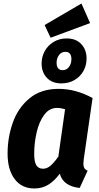

<svg xmlns="http://www.w3.org/2000/svg" viewBox="-20 -1052 562 1089"><path d="M505 -496 455 -149Q453 -129 453 -123Q453 -108 458 -99Q463 -90 477 -84L432 14Q389 10 359 -10Q329 -30 319 -67Q290 -27 255 -5Q220 17 175 17Q103 17 63 -36.5Q23 -90 23 -181Q23 -272 52.5 -356Q82 -440 147 -494Q212 -548 312 -548Q410 -548 505 -496ZM174 -179Q174 -133 186.5 -114Q199 -95 224 -95Q247 -95 267.5 -113Q288 -131 311 -164L349 -432Q325 -440 304 -440Q260 -440 231 -401Q202 -362 188 -302Q174 -242 174 -179ZM471 -720Q471 -681 453 -649Q435 -617 402.5 -598Q370 -579 328 -579Q276 -579 246 -610.5Q216 -642 216 -692Q216 -730 234 -762.5Q252 -795 284.5 -814.5Q317 -834 358 -834Q411 -834 441 -802Q471 -770 471 -720ZM301 -696Q301 -675 310 -664.5Q319 -654 335 -654Q358 -654 371.5 -672.5Q385 -691 385 -716Q385 -758 351 -758Q328 -758 314.5 -739.5Q301 -721 301 -696ZM442 -1032 491 -921 267 -838 233 -910Z"/></svg>

Font: Fira Sans Condensed
Style: Bold Italic
Weight: 700
Width: 3
Italic angle: -8°
Designer: Carrois Corporate & Edenspiekermann AG
Foundry: Carrois Corporate GbR & Edenspiekermann AG
Version: Version 4.203